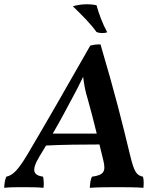

<svg xmlns="http://www.w3.org/2000/svg" viewBox="-50 -894 763 917"><path d="M411 -741C425 -735 448 -734 462 -740C439 -782 422 -829 411 -869C373 -877 331 -874 298 -864C341 -822 382 -782 411 -741ZM633 -50C604 -57 592 -67 572 -150C533 -312 500 -445 430 -682C414 -682 397 -681 381 -676C261 -465 169 -305 82 -158C34 -77 10 -57 -20 -50C-27 -33 -29 -16 -30 3C-3 0 23 0 57 0C89 0 129 0 158 3C160 -16 159 -33 156 -50C112 -57 96 -76 138 -146L170 -199C250 -203 344 -204 425 -204L443 -130C457 -74 446 -58 389 -50C382 -35 380 -17 379 3C419 0 477 0 511 0C541 0 600 0 635 3C637 -16 637 -34 633 -50ZM202 -256C233 -309 262 -363 290 -416C312 -456 324 -480 347 -527C352 -488 358 -455 369 -421C384 -366 399 -311 412 -256Z"/></svg>

Font: Vollkorn Semibold
Style: Italic
Weight: 600
Italic angle: -11°
Designer: Friedrich Althausen
Foundry: Friedrich Althausen
Version: Version 4.015;PS 004.015;hotconv 1.0.88;makeotf.lib2.5.64775